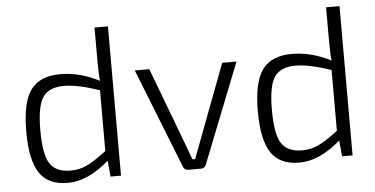

<svg xmlns="http://www.w3.org/2000/svg" viewBox="-50 -792 1754 897"><g transform="rotate(-5 827.5 -344.0)"><path d="M435 0 428 -75Q329 12 234 12Q142 12 101.5 -49Q61 -110 61 -243Q61 -381 104 -439Q147 -497 242 -497Q334 -497 425 -450Q421 -483 421 -545V-700H484V0ZM421 -121V-406Q318 -441 255 -441Q184 -441 155.5 -398.5Q127 -356 127 -244Q127 -131 155 -87.5Q183 -44 252 -44Q293 -44 329 -61Q365 -78 421 -121Z M1068 -484 883 -16Q877 0 859 0H800Q782 0 776 -16L591 -484H659L791 -134Q797 -119 807.5 -89Q818 -59 823 -47H836L869 -135L1001 -484Z M1521 0 1514 -75Q1415 12 1320 12Q1228 12 1187.5 -49Q1147 -110 1147 -243Q1147 -381 1190 -439Q1233 -497 1328 -497Q1420 -497 1511 -450Q1507 -483 1507 -545V-700H1570V0ZM1507 -121V-406Q1404 -441 1341 -441Q1270 -441 1241.5 -398.5Q1213 -356 1213 -244Q1213 -131 1241 -87.5Q1269 -44 1338 -44Q1379 -44 1415 -61Q1451 -78 1507 -121Z"/></g></svg>

Font: Exo 2.0 Light
Style: Regular
Weight: 300
Designer: Natanael Gama
Version: Version 1.001;PS 001.001;hotconv 1.0.70;makeotf.lib2.5.58329